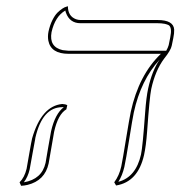

<svg xmlns="http://www.w3.org/2000/svg" viewBox="-20 -580 576 613"><path d="M462.9 -295.9Q457.5 -270 449.7 -160.2Q446.3 -113.8 439.9 -85Q420.4 1 350.6 12.2L344.7 2Q360.8 -19.5 367.2 -48.8Q371.6 -69.8 382.3 -136Q393.1 -202.1 397.5 -223.1Q423.3 -340.8 493.7 -408.2H198.7Q142.6 -408.2 134.3 -450.2Q131.8 -463.9 134.8 -479Q139.2 -499.5 147.2 -515.6Q155.3 -531.7 163.6 -539.8Q171.9 -547.9 179.4 -552.7Q187 -557.6 191.9 -558.6L196.8 -560.1Q196.8 -528.3 222.7 -518.6Q230 -516.1 236.8 -516.1H482.9Q534.2 -516.1 536.1 -485.4Q536.6 -474.1 533.2 -458L528.3 -434.1Q525.4 -419.4 503.9 -392.6Q475.6 -354.5 462.9 -295.9ZM152.8 -159.2Q150.9 -149.9 144 -108.4Q137.2 -67.9 135.3 -58.1Q123.5 -3.4 67.9 10.3Q57.6 12.7 47.4 13.2L42.5 2Q58.1 -13.2 64.9 -41Q66.9 -49.8 73.2 -88.4Q80.1 -127.9 82.5 -138.2Q112.3 -241.7 178.7 -248Q189 -247.6 194.8 -244.1L191.9 -231Q165 -214.8 152.8 -159.2ZM510.7 -418Q516.1 -427.2 518.6 -436L523.4 -460Q530.3 -492.7 518.1 -500Q512.7 -502.4 505.9 -503.9Q495.6 -505.9 482.9 -505.9H236.8Q202.6 -505.9 190.4 -539.6Q189.5 -543.5 188.5 -546.4Q155.8 -527.3 144.5 -477.1Q136.2 -429.7 180.2 -419.9Q189.5 -418.5 198.7 -418ZM489.7 -389.6Q429.7 -324.7 407.2 -220.7Q402.8 -200.2 392.6 -135.3Q381.8 -68.4 377 -46.9Q370.6 -19.5 357.9 0.5Q414.1 -14.6 430.2 -86.9Q435.5 -111.3 443.4 -220.7Q446.8 -268.6 453.1 -297.9Q465.8 -355 489.7 -389.6ZM143.1 -161.1Q155.8 -216.8 183.6 -237.8Q180.7 -238.3 178.7 -237.8Q115.2 -237.8 92.8 -139.6Q92.3 -137.2 92.3 -135.7Q90.3 -126.5 83.5 -87.9Q76.7 -48.8 74.7 -39.1Q69.3 -15.6 56.2 2Q113.8 -7.8 125.5 -60.1Q127.4 -68.8 133.8 -108.9Q141.1 -150.9 143.1 -161.1Z"/></svg>

Font: Linux Biolinum Outline O
Style: Italic
Weight: 400
Italic angle: -12°
Designer: Philipp H. Poll
Foundry: Philipp H. Poll
Version: Version 0.6.2